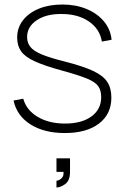

<svg xmlns="http://www.w3.org/2000/svg" viewBox="-20 -575 554 850"><path d="M230 255V225Q235 225 243 221.2Q251 217.5 256.8 209Q262.5 200.5 261 186H230V126H290V186Q290 224 269 239.5Q248 255 230 255ZM267 14Q175.5 14 115 -24.2Q54.5 -62.5 40 -130L83 -138Q96.5 -88 146.2 -58Q196 -28 268 -28Q341.5 -28 384.8 -59.5Q428 -91 428 -145Q428 -174.5 415 -193.2Q402 -212 364.2 -227.5Q326.5 -243 253 -263Q176 -284 133.2 -303.8Q90.5 -323.5 73.2 -348.2Q56 -373 56 -409Q56 -452 81.5 -485Q107 -518 152 -536.5Q197 -555 256 -555Q315.5 -555 363.2 -535.2Q411 -515.5 440.2 -480.2Q469.5 -445 474 -399L431 -391Q421.5 -447.5 373.2 -480.2Q325 -513 253 -513Q185.5 -514 142.8 -485.5Q100 -457 100 -411Q100 -385.5 114.5 -367.2Q129 -349 165 -334Q201 -319 265 -303Q346 -282.5 391.2 -261.5Q436.5 -240.5 454.8 -212.5Q473 -184.5 473 -143Q473 -69.5 418 -27.8Q363 14 267 14Z"/></svg>

Font: Manrope ExtraLight ExtraLight
Style: Regular
Weight: 250
Version: Version 4.501